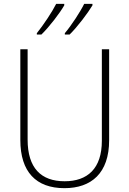

<svg xmlns="http://www.w3.org/2000/svg" viewBox="-20 -971 674 1001"><path d="M462 -943V-951H419C399 -910 352 -838 318 -798V-791H343C384 -831 438 -903 462 -943ZM315 -943V-951H273C252 -909 206 -840 172 -798V-791H196C238 -832 292 -903 315 -943ZM549 -240V-714H511V-237C511 -92 436 -26 317 -26C194 -26 124 -95 124 -243V-714H86V-241C86 -75 168 10 316 10C456 10 549 -68 549 -240Z"/></svg>

Font: Noto Sans Thai SemCond ExtLt
Style: Regular
Weight: 200
Width: 4
Designer: Monotype Design Team
Foundry: Monotype Imaging Inc.
Version: Version 2.002